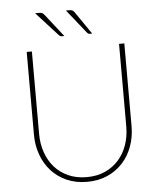

<svg xmlns="http://www.w3.org/2000/svg" viewBox="-60 -954 843 1015"><g transform="rotate(-5 361.5 -447.0)"><path d="M102.5 0ZM361.5 -16Q416 -16 458.8 -35.2Q501.5 -54.5 531.2 -88Q561 -121.5 576.8 -166.8Q592.5 -212 592.5 -264V-703H620.5V-264Q620.5 -207 602.5 -157.2Q584.5 -107.5 550.8 -70.5Q517 -33.5 469.2 -12.2Q421.5 9 361.5 9Q301.5 9 253.5 -12.2Q205.5 -33.5 172 -70.5Q138.5 -107.5 120.5 -157.2Q102.5 -207 102.5 -264V-703H130V-265Q130 -213 145.8 -167.5Q161.5 -122 191.2 -88.2Q221 -54.5 264 -35.2Q307 -16 361.5 -16ZM347 -903Q357 -903 362.5 -900Q368 -897 373 -890L456 -769.5H442.5Q435 -769.5 430 -775.5L328 -903ZM187 -903Q197 -903 202.2 -900.2Q207.5 -897.5 213.5 -890L308 -769.5H293.5Q287 -769.5 280.5 -775.5L164.5 -903Z"/></g></svg>

Font: Lato Thin
Style: Regular
Weight: 200
Designer: Lukasz Dziedzic
Foundry: tyPoland Lukasz Dziedzic
Version: Version 2.007; 2014-02-27